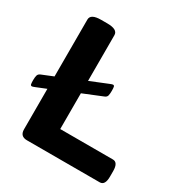

<svg xmlns="http://www.w3.org/2000/svg" viewBox="-164 -827 908 953"><g transform="rotate(30 290.0 -351.0)"><path d="M123 0Q83 0 83 -40V-272L26 -249Q14 -244 10 -244Q3 -244 1.5 -251.5Q0 -259 0 -274Q0 -291 3 -301.5Q6 -312 19 -317L83 -343V-669Q83 -702 143 -702H178Q238 -702 238 -669V-407L339 -448Q351 -453 355 -453Q362 -453 363.5 -445.5Q365 -438 365 -423Q365 -407 362.5 -396Q360 -385 346 -380L238 -336V-131H540Q570 -131 570 -81V-50Q570 0 540 0Z"/></g></svg>

Font: Asap Expanded
Style: Bold
Weight: 700
Width: 7
Designer: Pablo Cosgaya
Foundry: Omnibus-Type
Version: Version 3.001; ttfautohint (v1.8.4.7-5d5b)